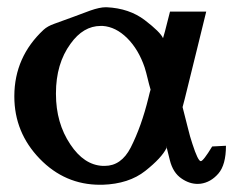

<svg xmlns="http://www.w3.org/2000/svg" viewBox="-20 -487 668 536"><path d="M277.3 -466.8Q340.8 -463.9 384.3 -430.7Q427.7 -397.5 435.1 -380.4L440.4 -398.9Q446.3 -423.3 454.6 -454.6H555.7Q542 -398.9 531.7 -356.7Q521.5 -314.5 495.6 -210.4Q491.2 -193.8 489.7 -188Q497.6 -157.7 504.2 -130.9Q510.7 -104 517.1 -85.4Q532.7 -37.1 540.5 -37.1Q547.4 -37.1 572.3 -78.1L610.8 -80.1Q610.8 -26.9 589.6 -2.4Q568.4 22 540 25.9Q535.6 26.4 531.7 26.4Q508.8 26.4 487.3 11.7Q462.9 -4.4 454.1 -40Q450.7 -54.7 446.3 -71.3L443.4 -80.1Q443.4 -79.6 444.8 -73.7Q431.6 -46.4 385.7 -10Q339.8 26.4 266.1 28.8H259.3Q161.1 28.8 90.8 -43.9Q20 -117.2 20 -217.8V-219.2Q20.5 -328.1 101.6 -403.8Q112.8 -414.1 131.8 -420.7Q150.9 -427.2 186 -440.4Q206.5 -448.2 231.9 -457.5Q258.3 -466.8 275.4 -466.8ZM400.4 -236.8Q396 -251.5 392.1 -268.1Q388.2 -284.7 383.8 -298.8Q366.7 -349.1 335 -380.6Q303.2 -412.1 266.6 -414.6H261.2Q212.4 -414.6 176.8 -364.7Q136.2 -309.1 136.2 -226.6V-224.6Q136.2 -143.6 176.3 -84Q214.4 -26.4 266.6 -23.9H272.5Q318.4 -23.9 344.7 -74.7Q375 -134.3 394.5 -214.4Q398.4 -231 400.4 -236.8Z"/></svg>

Font: Caudex
Style: Bold
Weight: 700
Version: Version 1.01